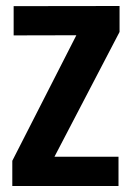

<svg xmlns="http://www.w3.org/2000/svg" viewBox="-20 -620 436 640"><path d="M21 0V-84L234.5 -502.5L25.5 -502V-599.5L378.5 -600V-513.5L161.5 -97.5H375V0Z"/></svg>

Font: Big Shoulders Text Thin ExtraBold
Style: Regular
Weight: 800
Version: Version 2.002